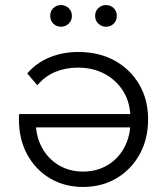

<svg xmlns="http://www.w3.org/2000/svg" viewBox="-20 -736 657 761"><path d="M290 -530Q373 -530 435 -495.5Q497 -461 532 -401Q567 -341 567 -263Q567 -185 533.5 -124.5Q500 -64 442 -29.5Q384 5 309 5Q236 5 178.5 -29Q121 -63 88 -123.5Q55 -184 55 -263Q55 -267 55 -273Q55 -279 56 -284H513V-231H93L122 -252Q122 -196 146 -151.5Q170 -107 212.5 -81.5Q255 -56 309 -56Q364 -56 406.5 -81.5Q449 -107 473 -152Q497 -197 497 -254V-266Q497 -326 470.5 -371Q444 -416 397 -442Q350 -468 289 -468Q240 -468 199 -451Q158 -434 128 -398L88 -445Q124 -487 176.5 -508.5Q229 -530 290 -530ZM400 -630Q383 -630 370 -642Q357 -654 357 -673Q357 -692 370 -704Q383 -716 400 -716Q418 -716 430.5 -704Q443 -692 443 -673Q443 -654 430.5 -642Q418 -630 400 -630ZM222 -630Q204 -630 191.5 -642Q179 -654 179 -673Q179 -692 191.5 -704Q204 -716 222 -716Q239 -716 252 -704Q265 -692 265 -673Q265 -654 252 -642Q239 -630 222 -630Z"/></svg>

Font: MOST Montserrat
Style: Regular
Weight: 400
Designer: Julieta Ulanovsky
Foundry: Julieta Ulanovsky
Version: Version 8.000;March 11, 2024;FontCreator 15.0.0.2926 64-bit